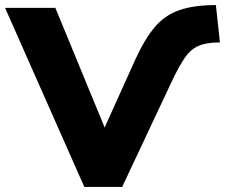

<svg xmlns="http://www.w3.org/2000/svg" viewBox="-40 -736 886 756"><path d="M292 0 -20 -705H178L372 -234L493 -502Q530 -583 569.5 -629.5Q609 -676 666 -696Q723 -716 810 -716L826 -569Q773 -569 742 -555.5Q711 -542 689 -510.5Q667 -479 640 -423L441 0Z"/></svg>

Font: Mulish Black
Style: Regular
Weight: 900
Designer: Vernon Adams
Foundry: Vernon Adams
Version: Version 3.603; ttfautohint (v1.8.3)